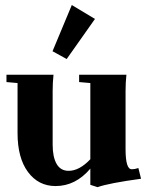

<svg xmlns="http://www.w3.org/2000/svg" viewBox="-20 -734 590 769"><path d="M247.1 -497.6 190.4 -528.8 267.6 -713.9 360.4 -658.2ZM202.6 11.2Q133.8 11.2 92 -45.2Q50.3 -101.6 50.3 -200.7V-401.4L5.9 -405.3V-434.6H194.3Q190.9 -403.3 190.9 -369.6V-154.3Q190.9 -105 206.8 -77.4Q222.7 -49.8 254.9 -49.8Q297.9 -49.8 341.8 -96.2V-401.4L296.9 -405.3V-434.6H486.3Q482.9 -403.3 482.9 -369.6V-136.7Q482.9 -56.2 507.3 -56.2Q521 -56.2 534.2 -61L544.9 -18.1Q416 -0.5 370.6 15.6L341.8 6.3V-58.6Q282.7 11.2 202.6 11.2Z"/></svg>

Font: Elstob Grade
Style: Regular
Weight: 400
Designer: Peter S. Baker
Version: Version 1.015